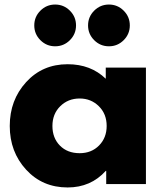

<svg xmlns="http://www.w3.org/2000/svg" viewBox="-20 -811 723 846"><path d="M158 -764Q185 -791 223 -791Q261 -791 288 -764Q315 -737 315 -699Q315 -661 288 -634Q261 -607 223 -607Q185 -607 158 -634Q131 -661 131 -699Q131 -737 158 -764ZM395 -764Q422 -791 460 -791Q498 -791 525 -764Q552 -737 552 -699Q552 -661 525 -634Q498 -607 460 -607Q422 -607 395 -634Q368 -661 368 -699Q368 -737 395 -764ZM278 15Q380 15 446 -58H448V0H623V-513H446V-464Q380 -528 278 -528Q167 -528 95 -449Q23 -370 23 -256Q23 -142 95 -63.5Q167 15 278 15ZM331 -377Q381 -377 415.5 -343Q450 -309 450 -256Q450 -204 416.5 -170Q383 -136 331 -136Q277 -136 244 -169.5Q211 -203 211 -256Q211 -309 245.5 -343Q280 -377 331 -377Z"/></svg>

Font: Hussar
Style: BoldWeb
Weight: 700
Foundry: Cannot Into Space Fonts
Version: Version 2.00